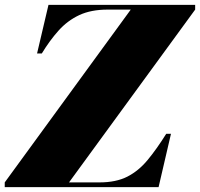

<svg xmlns="http://www.w3.org/2000/svg" viewBox="-74 -770 824 790"><path d="M464 -730.5H369Q300.5 -730.5 252 -707.8Q203.5 -685 167 -644.2Q130.5 -603.5 98 -550H78.5L125.5 -750H729V-730.5L210 -19.5H335Q403.5 -19.5 450 -43.2Q496.5 -67 533.5 -111.8Q570.5 -156.5 610 -219.5H629.5L578.5 0H-54.5V-19.5Z"/></svg>

Font: Bodoni* 11pt Fatface
Style: Italic
Weight: 900
Italic angle: -13°
Version: Version 2.3